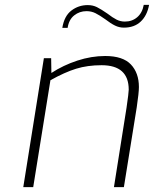

<svg xmlns="http://www.w3.org/2000/svg" viewBox="-20 -772 635 792"><path d="M161 -532H191L192 -471Q241 -503 299 -522Q357 -541 414 -541Q487 -541 520 -506Q553 -471 553 -413Q553 -390 544 -329L491 0H450L502 -328Q511 -390 511 -402Q511 -503 399 -503Q341 -503 294 -488.5Q247 -474 188 -441L117 0H76ZM342 -751Q363 -751 380 -742.5Q397 -734 423 -716Q445 -699 461 -691Q477 -683 495 -683Q525 -683 546 -701Q567 -719 573 -752H595Q587 -708 560.5 -683Q534 -658 491 -658Q472 -658 454.5 -666.5Q437 -675 415 -692Q391 -709 374 -717.5Q357 -726 337 -726Q308 -726 286 -708.5Q264 -691 259 -657H237Q245 -706 274.5 -728.5Q304 -751 342 -751Z"/></svg>

Font: Exo ExtraLight
Style: Italic
Weight: 275
Italic angle: -9°
Designer: Natanael Gama
Foundry: Natanael Gama
Version: Version 1.500; ttfautohint (v1.6)